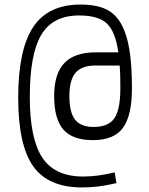

<svg xmlns="http://www.w3.org/2000/svg" viewBox="-20 -745 654 844"><path d="M484 13 492 60Q444 71 409.5 75Q375 79 341 79Q192 79 126 -14Q60 -107 60 -315Q60 -526 125.5 -625.5Q191 -725 334 -725Q415 -725 460.5 -696.5Q506 -668 529 -604Q545 -562 552.5 -501Q560 -440 560 -358Q560 -237 520.5 -183Q481 -129 388 -129Q299 -129 258.5 -175.5Q218 -222 218 -323Q218 -421 263 -468Q308 -515 402 -515H500Q488 -604 451 -640.5Q414 -677 328 -677Q212 -677 161.5 -592Q111 -507 111 -320Q111 -135 166 -52Q221 31 346 31Q378 31 411.5 26.5Q445 22 484 13ZM285 -322Q285 -251 310 -219Q335 -187 392 -187Q457 -187 483 -225.5Q509 -264 509 -356Q509 -384 508.5 -409Q508 -434 506 -457H400Q339 -457 312 -425Q285 -393 285 -322Z"/></svg>

Font: Intel One Mono
Style: Regular
Weight: 400
Monospace: yes
Designer: Fred Shallcrass
Foundry: Frere-Jones Type LLC
Version: Version 1.400;hotconv 1.1.0;makeotfexe 2.6.0;FJTRelease1.4